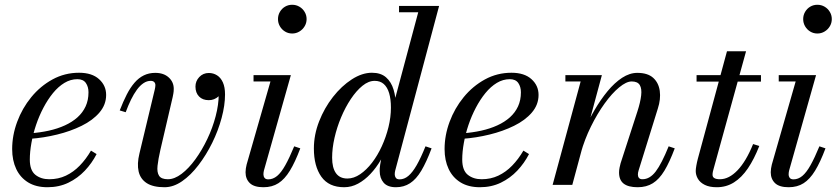

<svg xmlns="http://www.w3.org/2000/svg" viewBox="-20 -775 3508 805"><path d="M179 10Q131 10 98 -10.2Q65 -30.5 48 -66.5Q31 -102.5 31 -150Q31 -207.5 52 -264.2Q73 -321 111 -367.5Q149 -414 200.2 -442Q251.5 -470 311.5 -470Q365.5 -470 395.2 -443.2Q425 -416.5 425 -377Q425 -336 397 -303.2Q369 -270.5 322.2 -247.5Q275.5 -224.5 219.2 -210.8Q163 -197 106 -193V-216Q147.5 -219 184.8 -227.2Q222 -235.5 252.5 -249.5Q283 -263.5 305 -283.2Q327 -303 339 -329Q351 -355 351 -388Q351 -411 340 -427Q329 -443 304.5 -443Q276 -443 250.2 -427.5Q224.5 -412 202.2 -384.8Q180 -357.5 162 -323.2Q144 -289 131.2 -251.2Q118.5 -213.5 111.8 -176Q105 -138.5 105 -106Q105 -61 128.2 -42.2Q151.5 -23.5 186.5 -23.5Q224.5 -23.5 256.2 -38.5Q288 -53.5 314.2 -80.5Q340.5 -107.5 361.5 -143.5L385 -129Q365.5 -91 335.8 -59.5Q306 -28 266.8 -9Q227.5 10 179 10Z M670 10Q622 10 595.2 -7.2Q568.5 -24.5 561.2 -56.2Q554 -88 564.5 -131L629 -400Q630 -404.5 630.8 -409.5Q631.5 -414.5 631.5 -418Q631.5 -426 626.5 -431Q621.5 -436 612 -436Q596 -436 581.5 -426.2Q567 -416.5 554 -398.8Q541 -381 529.2 -357Q517.5 -333 507 -304.5L482 -312Q496.5 -349.5 511.5 -378.8Q526.5 -408 544 -428.2Q561.5 -448.5 583 -459Q604.5 -469.5 631 -469.5Q666.5 -469.5 687.5 -450.2Q708.5 -431 708.5 -402.5Q708.5 -391.5 706.8 -382.5Q705 -373.5 704 -368L652.5 -147Q643.5 -107.5 640.5 -80Q637.5 -52.5 647 -38Q656.5 -23.5 684 -23.5Q711.5 -23.5 741.5 -46.2Q771.5 -69 799.2 -107.2Q827 -145.5 849.2 -192.2Q871.5 -239 884.2 -287.8Q897 -336.5 897 -379Q897 -402 891.2 -415.8Q885.5 -429.5 876 -435.8Q866.5 -442 855.5 -442V-468Q871.5 -468 885 -461.2Q898.5 -454.5 906.5 -442Q914.5 -429.5 914.5 -412Q914.5 -388 896.8 -371.5Q879 -355 855.5 -355Q829.5 -355 814.5 -370.5Q799.5 -386 799.5 -412Q799.5 -435 815.5 -452Q831.5 -469 855.5 -469Q874.5 -469 890 -459.2Q905.5 -449.5 914.5 -429.5Q923.5 -409.5 923.5 -379Q923.5 -333.5 909.2 -280.5Q895 -227.5 869.8 -176.2Q844.5 -125 812.2 -82.8Q780 -40.5 743.5 -15.2Q707 10 670 10Z M1084.5 10Q1045.5 10 1027.5 -7.2Q1009.5 -24.5 1009.5 -53Q1009.5 -60.5 1010.8 -68.8Q1012 -77 1014 -85L1114 -433.5H1043V-460H1199.5L1086.5 -60Q1085.5 -56 1085 -51.8Q1084.5 -47.5 1084.5 -44Q1084.5 -35.5 1089.2 -29.2Q1094 -23 1105 -23Q1124.5 -23 1141.8 -37.2Q1159 -51.5 1176.2 -82.2Q1193.5 -113 1213.5 -161.5L1239 -153Q1217.5 -95.5 1195.5 -59.5Q1173.5 -23.5 1147.2 -6.8Q1121 10 1084.5 10ZM1205 -634.5Q1188.5 -634.5 1175 -642.8Q1161.5 -651 1153.5 -664.8Q1145.5 -678.5 1145.5 -695Q1145.5 -711.5 1153.5 -725.2Q1161.5 -739 1175 -747Q1188.5 -755 1205 -755Q1221.5 -755 1235.2 -747Q1249 -739 1257.2 -725.2Q1265.5 -711.5 1265.5 -695Q1265.5 -678.5 1257.2 -664.8Q1249 -651 1235.2 -642.8Q1221.5 -634.5 1205 -634.5Z M1640 10Q1605 10 1588.5 -9Q1572 -28 1572 -58Q1572 -62 1572.2 -69.5Q1572.5 -77 1574 -85L1589.5 -172L1625 -254L1624 -314.5L1733.5 -723.5H1653V-750H1821L1637 -60Q1635 -52 1635 -44Q1635 -36 1639.5 -29.5Q1644 -23 1655.5 -23Q1675 -23 1692.2 -37.5Q1709.5 -52 1727 -82.5Q1744.5 -113 1764 -161.5L1789.5 -153Q1768 -95.5 1746.5 -59.5Q1725 -23.5 1699.2 -6.8Q1673.5 10 1640 10ZM1423 10Q1358.5 10 1327.2 -34.2Q1296 -78.5 1296 -152.5Q1296 -210 1318 -266.2Q1340 -322.5 1376 -368.5Q1412 -414.5 1455 -442.2Q1498 -470 1539.5 -470Q1576.5 -470 1598.5 -450.8Q1620.5 -431.5 1630.2 -399Q1640 -366.5 1640 -326Q1640 -291 1632.5 -252.5Q1625 -214 1610.8 -176.5Q1596.5 -139 1577 -105.2Q1557.5 -71.5 1533.2 -45.8Q1509 -20 1481.2 -5Q1453.5 10 1423 10ZM1436.5 -26.5Q1463.5 -26.5 1490 -44.5Q1516.5 -62.5 1539.8 -92.8Q1563 -123 1580.8 -161.8Q1598.5 -200.5 1608.8 -242.2Q1619 -284 1619 -324Q1619 -359.5 1611.5 -384.5Q1604 -409.5 1589 -422.8Q1574 -436 1551 -436Q1525 -436 1499.5 -415.2Q1474 -394.5 1451 -360Q1428 -325.5 1410.2 -283.2Q1392.5 -241 1382.5 -197Q1372.5 -153 1372.5 -114Q1372.5 -71.5 1388.5 -49Q1404.5 -26.5 1436.5 -26.5Z M1992 10Q1944 10 1911 -10.2Q1878 -30.5 1861 -66.5Q1844 -102.5 1844 -150Q1844 -207.5 1865 -264.2Q1886 -321 1924 -367.5Q1962 -414 2013.2 -442Q2064.5 -470 2124.5 -470Q2178.5 -470 2208.2 -443.2Q2238 -416.5 2238 -377Q2238 -336 2210 -303.2Q2182 -270.5 2135.2 -247.5Q2088.5 -224.5 2032.2 -210.8Q1976 -197 1919 -193V-216Q1960.5 -219 1997.8 -227.2Q2035 -235.5 2065.5 -249.5Q2096 -263.5 2118 -283.2Q2140 -303 2152 -329Q2164 -355 2164 -388Q2164 -411 2153 -427Q2142 -443 2117.5 -443Q2089 -443 2063.2 -427.5Q2037.5 -412 2015.2 -384.8Q1993 -357.5 1975 -323.2Q1957 -289 1944.2 -251.2Q1931.5 -213.5 1924.8 -176Q1918 -138.5 1918 -106Q1918 -61 1941.2 -42.2Q1964.5 -23.5 1999.5 -23.5Q2037.5 -23.5 2069.2 -38.5Q2101 -53.5 2127.2 -80.5Q2153.5 -107.5 2174.5 -143.5L2198 -129Q2178.5 -91 2148.8 -59.5Q2119 -28 2079.8 -9Q2040.5 10 1992 10Z M2653.5 10Q2614.5 10 2595 -5Q2575.5 -20 2575.5 -52Q2575.5 -61.5 2577.8 -72.8Q2580 -84 2582 -90.5L2652.5 -308Q2665 -346.5 2668.2 -374.8Q2671.5 -403 2662.5 -418.2Q2653.5 -433.5 2628.5 -433.5Q2606 -433.5 2575.8 -408.5Q2545.5 -383.5 2514.8 -340.8Q2484 -298 2457.5 -244.2Q2431 -190.5 2415 -133H2396Q2408 -176 2427.5 -222.8Q2447 -269.5 2472.5 -313.2Q2498 -357 2527.2 -392.5Q2556.5 -428 2588.2 -448.8Q2620 -469.5 2652 -469.5Q2695.5 -469.5 2718.5 -448.8Q2741.5 -428 2746.2 -393.8Q2751 -359.5 2738 -319.5L2657.5 -60.5Q2656 -56 2655.2 -51.2Q2654.5 -46.5 2654.5 -42.5Q2654.5 -34.5 2659 -29Q2663.5 -23.5 2673.5 -23.5Q2704.5 -23.5 2729.2 -56Q2754 -88.5 2783.5 -161.5L2809 -153Q2787.5 -95.5 2765.8 -59.5Q2744 -23.5 2717.2 -6.8Q2690.5 10 2653.5 10ZM2297 0 2414.5 -433.5H2350.5V-460H2503.5L2379.5 0Z M2985.5 10Q2954.5 10 2935 0.2Q2915.5 -9.5 2906.2 -25.2Q2897 -41 2897 -58Q2897 -66 2899.5 -80.5Q2902 -95 2906 -110L3028 -560H3108L2972 -67.5Q2970.5 -62.5 2969 -55.8Q2967.5 -49 2967.5 -42Q2967.5 -23.5 2998.5 -23.5Q3017.5 -23.5 3036 -33Q3054.5 -42.5 3072.2 -61Q3090 -79.5 3106.5 -107.2Q3123 -135 3137.5 -171L3163.5 -163Q3142 -108 3115.8 -69.2Q3089.5 -30.5 3057.2 -10.2Q3025 10 2985.5 10ZM2900.5 -433V-460H3170.5V-433Z M3286.5 10Q3247.5 10 3229.5 -7.2Q3211.5 -24.5 3211.5 -53Q3211.5 -60.5 3212.8 -68.8Q3214 -77 3216 -85L3316 -433.5H3245V-460H3401.5L3288.5 -60Q3287.5 -56 3287 -51.8Q3286.5 -47.5 3286.5 -44Q3286.5 -35.5 3291.2 -29.2Q3296 -23 3307 -23Q3326.5 -23 3343.8 -37.2Q3361 -51.5 3378.2 -82.2Q3395.5 -113 3415.5 -161.5L3441 -153Q3419.5 -95.5 3397.5 -59.5Q3375.5 -23.5 3349.2 -6.8Q3323 10 3286.5 10ZM3407 -634.5Q3390.5 -634.5 3377 -642.8Q3363.5 -651 3355.5 -664.8Q3347.5 -678.5 3347.5 -695Q3347.5 -711.5 3355.5 -725.2Q3363.5 -739 3377 -747Q3390.5 -755 3407 -755Q3423.5 -755 3437.2 -747Q3451 -739 3459.2 -725.2Q3467.5 -711.5 3467.5 -695Q3467.5 -678.5 3459.2 -664.8Q3451 -651 3437.2 -642.8Q3423.5 -634.5 3407 -634.5Z"/></svg>

Font: Bodoni Moda 9pt
Style: Italic
Weight: 400
Italic angle: -13°
Designer: Owen Earl
Foundry: indestructible type
Version: Version 2.005